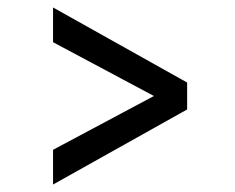

<svg xmlns="http://www.w3.org/2000/svg" viewBox="-20 -607 630 514"><path d="M122 -113V-206L392 -350L122 -494V-587L481 -386V-314Z"/></svg>

Font: HostGroteskRegular
Style: Regular
Weight: 400
Designer: Doukan Karapınar based on Poppins by Indian Type Foundry, Jonny Pinhorn
Foundry: Element Type
Version: Version 1.001; ttfautohint (v1.8.4.7-5d5b)